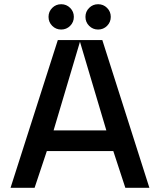

<svg xmlns="http://www.w3.org/2000/svg" viewBox="-20 -890 778 910"><path d="M402.5 -767.5Q385 -785 385 -810Q385 -835 402.5 -852.5Q420 -870 445 -870Q470 -870 487.5 -852.5Q505 -835 505 -810Q505 -785 487.5 -767.5Q470 -750 445 -750Q420 -750 402.5 -767.5ZM227.5 -767.5Q210 -785 210 -810Q210 -835 227.5 -852.5Q245 -870 270 -870Q295 -870 312.5 -852.5Q330 -835 330 -810Q330 -785 312.5 -767.5Q295 -750 270 -750Q245 -750 227.5 -767.5ZM688 0H574L517 -174H202L144 0H30L254 -700H465ZM484 -272 359 -692 234 -272Z"/></svg>

Font: Edgecutting Lite Sharp
Style: Medium
Weight: 500
Designer: RandomMaerks (Nguyen Gia Bao)
Version: Version 1.0